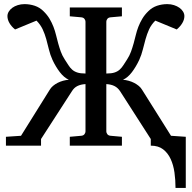

<svg xmlns="http://www.w3.org/2000/svg" viewBox="-20 -707 931 932"><path d="M832 205.1Q832 167 826.9 130.4Q821.8 93.8 808.3 64.7Q794.9 35.6 771.7 17.8Q748.5 0 711.9 0V-32.2L563 -264.2Q551.8 -281.2 535.6 -289.3Q519.5 -297.4 496.1 -298.8V-68.8Q496.1 -62 501.2 -55.4Q506.3 -48.8 517.1 -47.9L571.8 -43V0H318.8V-43L374 -47.9Q384.8 -48.8 389.9 -55.4Q395 -62 395 -68.8V-298.8Q371.6 -297.4 355.5 -289.3Q339.4 -281.2 329.1 -264.2L179.2 -32.2V0H8.8V-43L82 -47.9L221.2 -271Q227.1 -281.2 237.1 -289.8Q247.1 -298.3 259.5 -304.7Q272 -311 285.9 -314.9Q299.8 -318.8 314 -319.8Q290.5 -330.6 270.5 -356.7Q250.5 -382.8 234.9 -416Q223.6 -440.9 217.5 -466.6Q211.4 -492.2 204.6 -516.8Q197.8 -541.5 187.3 -564.2Q176.8 -586.9 157.2 -606.9L53.2 -564Q35.6 -578.1 25.9 -595Q16.1 -611.8 16.1 -628.9Q16.1 -640.1 22.5 -650.6Q28.8 -661.1 39.8 -669.2Q50.8 -677.2 66.2 -682.1Q81.5 -687 99.1 -687Q124.5 -687 148.7 -679Q172.9 -670.9 190.9 -652.8Q209 -635.3 220.5 -616Q231.9 -596.7 239.5 -576.9Q247.1 -557.1 252 -536.9Q256.8 -516.6 262.5 -496.3Q268.1 -476.1 275.1 -456.5Q282.2 -437 293.9 -418.9Q304.2 -403.3 312 -390.9Q319.8 -378.4 330.1 -369.1Q340.3 -359.9 355.5 -355Q370.6 -350.1 395 -350.1V-602.1Q395 -608.9 389.9 -615.5Q384.8 -622.1 374 -623L318.8 -627.9V-670.9H571.8V-627.9L517.1 -623Q506.3 -622.1 501.2 -615.5Q496.1 -608.9 496.1 -602.1V-350.1Q521 -350.1 535.9 -355Q550.8 -359.9 561 -369.1Q571.3 -378.4 579.1 -390.9Q586.9 -403.3 597.2 -418.9Q608.9 -437 616 -456.5Q623 -476.1 628.7 -496.3Q634.3 -516.6 639.2 -536.9Q644 -557.1 651.6 -576.9Q659.2 -596.7 670.7 -616Q682.1 -635.3 700.2 -652.8Q718.3 -670.9 742.2 -679Q766.1 -687 792 -687Q809.6 -687 824.7 -682.1Q839.8 -677.2 851.1 -669.2Q862.3 -661.1 868.7 -650.6Q875 -640.1 875 -628.9Q875 -611.8 865 -595Q855 -578.1 837.9 -564L733.9 -606.9Q713.9 -586.9 703.6 -564.2Q693.4 -541.5 686.5 -516.8Q679.7 -492.2 673.3 -466.6Q667 -440.9 655.8 -416Q640.1 -382.8 620.4 -356.7Q600.6 -330.6 577.1 -319.8Q590.8 -318.8 604.7 -314.9Q618.7 -311 631.1 -304.7Q643.6 -298.3 653.8 -289.8Q664.1 -281.2 669.9 -271L810.1 -47.9L881.8 -43V205.1Z"/></svg>

Font: Charis SIL
Style: Regular
Weight: 400
Foundry: SIL International
Version: Version 4.112